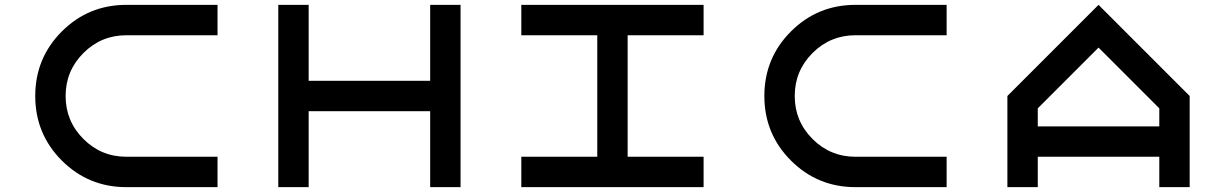

<svg xmlns="http://www.w3.org/2000/svg" viewBox="-20 -770 5040 790"><path d="M500 -750H875V-625H500Q396.5 -625 323.2 -551.8Q250 -478.5 250 -375Q250 -271.5 323.2 -198.2Q396.5 -125 500 -125H875V0H500Q343.8 0 234.4 -109.4Q125 -218.8 125 -375Q125 -531.2 234.4 -640.6Q343.8 -750 500 -750Z M1250 -312.5V0H1125V-750H1250V-437.5H1750V-750H1875V0H1750V-312.5Z M2125 0V-125H2437.5V-625H2125V-750H2875V-625H2562.5V-125H2875V0Z M3500 -750H3875V-625H3500Q3396.5 -625 3323.2 -551.8Q3250 -478.5 3250 -375Q3250 -271.5 3323.2 -198.2Q3396.5 -125 3500 -125H3875V0H3500Q3343.8 0 3234.4 -109.4Q3125 -218.8 3125 -375Q3125 -531.2 3234.4 -640.6Q3343.8 -750 3500 -750Z M4875 0H4750V-125H4250V0H4125V-375L4500 -750L4875 -375ZM4750 -250V-324.2L4500 -574.2L4250 -324.2V-250Z"/></svg>

Font: Xanmono
Style: Regular
Weight: 400
Designer: GGBotNet
Foundry: GGBotNet
Version: 1.00